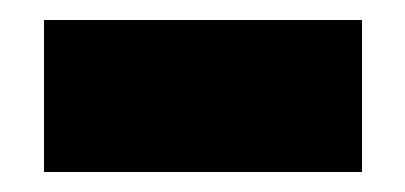

<svg xmlns="http://www.w3.org/2000/svg" viewBox="-20 -369 405 192"><path d="M342 -349H24V-197H342Z"/></svg>

Font: Geom ExtraBold
Style: Bold
Weight: 800
Version: Version 1.102